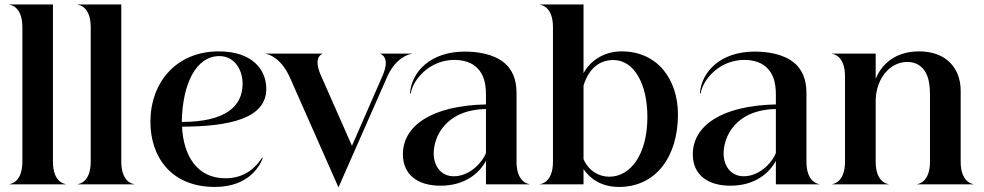

<svg xmlns="http://www.w3.org/2000/svg" viewBox="-20 -820 4375 854"><path d="M22.5 0H272V-1.5C267 -1.5 215.5 -10 215.5 -100.5V-800H22.5V-798.5C28 -798.5 79.5 -790 79.5 -699.5V-100.5C79.5 -10 28 -1.5 22.5 -1.5Z M326.5 0H576V-1.5C571 -1.5 519.5 -10 519.5 -100.5V-800H326.5V-798.5C332 -798.5 383.5 -790 383.5 -699.5V-100.5C383.5 -10 332 -1.5 326.5 -1.5Z M935.5 11.5C1092.5 11.5 1140 -90.5 1148.5 -117.5L1146 -119C1121 -79.5 1072.5 -27 982.5 -27C859.5 -27 796.5 -123 789.5 -256.5C1000.5 -257.5 1164.5 -292.5 1164.5 -425C1164.5 -510.5 1101.5 -591.5 953.5 -591.5C762 -591.5 649 -451.5 649 -278C649 -124 739.5 11.5 935.5 11.5ZM788.5 -277.5C791.5 -446 851 -570.5 956 -570.5C1020.5 -570.5 1059 -513 1059 -447.5C1059 -347 983.5 -278 788.5 -277.5Z M1270 -474 1485.5 13.5 1702.5 -479C1740.5 -565 1801.5 -580 1810.5 -580V-581.5H1672V-580C1674 -580 1718 -565.5 1681.5 -483L1545.5 -171.5L1406.5 -486.5C1371.5 -566 1412.5 -580 1414 -580V-581.5H1163V-580C1172 -580 1230.5 -564 1270 -474Z M2001 -553.5C2044.5 -553.5 2082 -541 2106 -514C2129 -490 2141.5 -453.5 2141.5 -400V-355.5C1901.5 -350.5 1772 -261.5 1772 -133.5C1772 -44.5 1836 6 1939 6C2049 6 2112.5 -50.5 2141.5 -104.5V0H2334.5V-1.5C2329 -1.5 2277.5 -10 2277.5 -100.5V-407C2277.5 -468.5 2257.5 -510.5 2225 -539C2176.5 -580.5 2103.5 -590.5 2047 -590.5C1895 -590.5 1811 -501 1803.5 -405L1807 -404C1816.5 -466.5 1891 -553.5 2001 -553.5ZM1909 -137C1909 -212 1962.5 -332 2141.5 -335V-139.5C2130.5 -106 2074.5 -36 1998.5 -36C1938 -36 1909 -86.5 1909 -137Z M2575.5 0V-68C2600 -31 2649 11.5 2733 11.5C2901.5 11.5 2995.5 -128.5 2995.5 -310C2995.5 -469 2903 -591.5 2745 -591.5C2667 -591.5 2605 -550 2575.5 -494.5V-800H2382.5V-798.5C2388 -798.5 2439.5 -790 2439.5 -699.5V-100.5C2439.5 -10 2388 -1.5 2382.5 -1.5V0ZM2575.5 -112V-439.5C2598.5 -513.5 2644.5 -553 2708 -553C2800.5 -553 2859.5 -446.5 2859.5 -300C2859.5 -133.5 2785 -34 2690 -34C2648.5 -34 2600.5 -55.5 2575.5 -112Z M3290.5 -553.5C3334 -553.5 3371.5 -541 3395.5 -514C3418.5 -490 3431 -453.5 3431 -400V-355.5C3191 -350.5 3061.5 -261.5 3061.5 -133.5C3061.5 -44.5 3125.5 6 3228.5 6C3338.5 6 3402 -50.5 3431 -104.5V0H3624V-1.5C3618.5 -1.5 3567 -10 3567 -100.5V-407C3567 -468.5 3547 -510.5 3514.5 -539C3466 -580.5 3393 -590.5 3336.5 -590.5C3184.5 -590.5 3100.5 -501 3093 -405L3096.5 -404C3106 -466.5 3180.5 -553.5 3290.5 -553.5ZM3198.5 -137C3198.5 -212 3252 -332 3431 -335V-139.5C3420 -106 3364 -36 3288 -36C3227.5 -36 3198.5 -86.5 3198.5 -137Z M3738.5 -481V-100.5C3738.5 -10 3687 -1.5 3682 -1.5V0H3931.5V-1.5C3926.5 -1.5 3875 -10 3875 -100.5V-377C3878 -471 3938 -544.5 4015.5 -544.5C4057 -544.5 4084.5 -524 4100.5 -491.5C4113.5 -464 4116.5 -429.5 4116.5 -399V-100.5C4116.5 -10 4065 -1.5 4060 -1.5V0H4309.5V-1.5C4304.5 -1.5 4253 -10 4253 -100.5V-416C4253 -468.5 4236 -510 4208 -539C4175.5 -574 4126 -591.5 4068.5 -591.5C3957.5 -591.5 3899 -529.5 3875 -469V-581.5H3682V-580C3687 -580 3738.5 -571.5 3738.5 -481Z"/></svg>

Font: Beautique Display
Style: Bold
Weight: 700
Designer: Nhat-Quang Ngo
Version: Version 1.100;Glyphs 3.2.3 (3260)